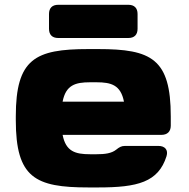

<svg xmlns="http://www.w3.org/2000/svg" viewBox="-20 -782 802 813"><path d="M354 11.7H396C562 11.7 650.4 -10.3 685.1 -120.6C693.4 -147.5 678.2 -164.1 650.9 -164.1H508.8C493.7 -164.1 484.4 -158.2 472.2 -148.4C452.1 -132.3 423.8 -128.9 388.7 -128.9H361.3C298.8 -128.9 258.8 -140.6 245.1 -210.9H663.1C688 -210.9 702.6 -224.1 703.1 -249V-289.1C703.1 -533.2 621.1 -574.2 396 -574.2H354C128.9 -574.2 46.9 -533.2 46.9 -289.1V-273.4C46.9 -29.3 128.9 11.7 354 11.7ZM504.9 -351.6H245.1C258.8 -421.9 298.8 -433.6 361.3 -433.6H388.7C451.2 -433.6 491.2 -421.9 504.9 -351.6ZM226.6 -621.1H523.4C548.8 -621.1 562.5 -634.8 562.5 -660.2V-722.7C562.5 -748 548.8 -761.7 523.4 -761.7H226.6C201.2 -761.7 187.5 -748 187.5 -722.7V-660.2C187.5 -634.8 201.2 -621.1 226.6 -621.1Z"/></svg>

Font: Gyrotrope Black
Style: Regular
Weight: 900
Designer: David Moles
Version: Version 1.003;Glyphs 3.3.1 (3343)